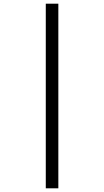

<svg xmlns="http://www.w3.org/2000/svg" viewBox="-20 -780 565 1040"><path d="M228 240H296V-760H228Z"/></svg>

Font: Noto Serif Hebrew SemiCondensed
Style: Bold
Weight: 700
Width: 4
Designer: Monotype Design Team
Foundry: Monotype Imaging Inc.
Version: Version 2.004